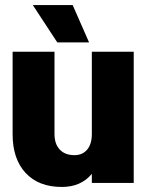

<svg xmlns="http://www.w3.org/2000/svg" viewBox="-20 -725 590 761"><path d="M344 -520H510V0H344V-36Q301 16 225 16Q133 16 81.5 -39.5Q30 -95 30 -193V-520H196V-194Q196 -154 217 -132Q238 -110 275 -110Q307 -110 325.5 -132Q344 -154 344 -194ZM333 -557H207L110 -705H268Z"/></svg>

Font: Akshar
Style: Bold
Weight: 700
Designer: Tall Chai
Foundry: Tall Chai
Version: Version 1.000